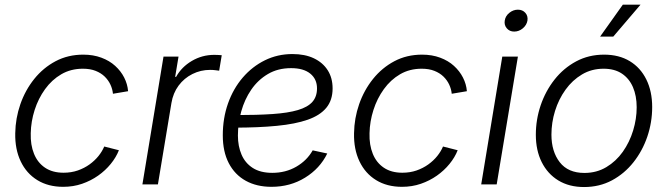

<svg xmlns="http://www.w3.org/2000/svg" viewBox="-20 -773 2798 805"><path d="M245.1 10.3Q182.1 10.3 136.5 -17.8Q90.8 -45.9 66.7 -96.7Q42.5 -147.5 43.9 -214.4Q44.9 -277.3 65.4 -336.2Q85.9 -395 123.5 -441.9Q161.1 -488.8 213.1 -516.4Q265.1 -543.9 329.1 -543.9Q371.1 -543.9 405 -531.2Q439 -518.6 462.9 -496.8Q486.8 -475.1 500.7 -447.8Q514.6 -420.4 517.1 -390.6L453.6 -379.9Q451.7 -399.4 443.1 -418Q434.6 -436.5 419.2 -451.7Q403.8 -466.8 381.1 -475.8Q358.4 -484.9 327.6 -484.9Q276.9 -484.9 237.1 -461.7Q197.3 -438.5 168.9 -399.2Q140.6 -359.9 125.2 -311.8Q109.9 -263.7 108.9 -214.4Q107.4 -165.5 122.6 -128.2Q137.7 -90.8 168.9 -69.8Q200.2 -48.8 246.6 -48.8Q278.8 -48.8 306.2 -58.3Q333.5 -67.9 355.5 -83.7Q377.4 -99.6 393.1 -119.1Q408.7 -138.7 417 -158.7L478.5 -143.1Q466.8 -113.3 444.3 -85.7Q421.9 -58.1 391.4 -36.6Q360.8 -15.1 324 -2.4Q287.1 10.3 245.1 10.3Z M577.1 0 665.5 -535.6H728.5L714.4 -450.7H718.3Q741.2 -492.2 784.4 -517.6Q827.6 -543 878.4 -543Q886.7 -543 895.3 -542.5Q903.8 -542 909.7 -541.5L898.9 -476.6Q894.5 -477.1 884 -478.5Q873.5 -480 860.8 -480Q821.3 -480 786.6 -462.6Q752 -445.3 728.8 -414.1Q705.6 -382.8 698.7 -340.8L642.1 0Z M1118.2 10.3Q1056.2 10.3 1010.3 -15.1Q964.4 -40.5 939.2 -88.9Q914.1 -137.2 914.1 -205.6Q914.1 -277.3 936 -339.4Q958 -401.4 997.8 -447.8Q1037.6 -494.1 1090.8 -520.3Q1144 -546.4 1206.1 -546.4Q1258.3 -546.4 1295.9 -528.6Q1333.5 -510.7 1354 -478.5Q1374.5 -446.3 1374.5 -402.3Q1374.5 -353 1348.1 -321Q1321.8 -289.1 1270 -271Q1218.3 -252.9 1140.9 -245.4Q1063.5 -237.8 960.9 -237.8L968.8 -290.5Q1058.6 -290.5 1123 -294.9Q1187.5 -299.3 1228.8 -311.5Q1270 -323.7 1289.6 -345.7Q1309.1 -367.7 1309.1 -402.3Q1309.1 -441.4 1280.8 -464.4Q1252.4 -487.3 1200.7 -487.3Q1145 -487.3 1103.3 -462.6Q1061.5 -438 1033.4 -397Q1005.4 -356 991.5 -305.9Q977.5 -255.9 977.5 -204.6Q977.5 -160.2 992.7 -124.8Q1007.8 -89.4 1039.8 -68.8Q1071.8 -48.3 1121.6 -48.3Q1177.7 -48.3 1222.4 -74.2Q1267.1 -100.1 1291 -142.6L1352.1 -129.4Q1321.3 -66.4 1259 -28.1Q1196.8 10.3 1118.2 10.3Z M1665.5 10.3Q1602.5 10.3 1556.9 -17.8Q1511.2 -45.9 1487.1 -96.7Q1462.9 -147.5 1464.4 -214.4Q1465.3 -277.3 1485.8 -336.2Q1506.3 -395 1543.9 -441.9Q1581.5 -488.8 1633.5 -516.4Q1685.5 -543.9 1749.5 -543.9Q1791.5 -543.9 1825.4 -531.2Q1859.4 -518.6 1883.3 -496.8Q1907.2 -475.1 1921.1 -447.8Q1935.1 -420.4 1937.5 -390.6L1874 -379.9Q1872.1 -399.4 1863.5 -418Q1855 -436.5 1839.6 -451.7Q1824.2 -466.8 1801.5 -475.8Q1778.8 -484.9 1748 -484.9Q1697.3 -484.9 1657.5 -461.7Q1617.7 -438.5 1589.4 -399.2Q1561 -359.9 1545.7 -311.8Q1530.3 -263.7 1529.3 -214.4Q1527.8 -165.5 1543 -128.2Q1558.1 -90.8 1589.4 -69.8Q1620.6 -48.8 1667 -48.8Q1699.2 -48.8 1726.6 -58.3Q1753.9 -67.9 1775.9 -83.7Q1797.9 -99.6 1813.5 -119.1Q1829.1 -138.7 1837.4 -158.7L1898.9 -143.1Q1887.2 -113.3 1864.7 -85.7Q1842.3 -58.1 1811.8 -36.6Q1781.2 -15.1 1744.4 -2.4Q1707.5 10.3 1665.5 10.3Z M1997.6 0 2085.9 -535.6H2151.4L2062.5 0ZM2135.7 -640.6Q2116.7 -640.6 2105 -654.1Q2093.3 -667.5 2096.2 -686.5Q2099.1 -706.1 2115.5 -719.2Q2131.8 -732.4 2151.4 -732.4Q2170.9 -732.4 2182.6 -719.2Q2194.3 -706.1 2191.4 -686.5Q2188 -667.5 2171.9 -654.1Q2155.8 -640.6 2135.7 -640.6Z M2428.7 11.2Q2366.2 11.2 2321 -16.4Q2275.9 -43.9 2251.2 -93.3Q2226.6 -142.6 2226.6 -208Q2226.6 -271.5 2246.8 -331.3Q2267.1 -391.1 2304.9 -439.2Q2342.8 -487.3 2395.5 -515.6Q2448.2 -543.9 2512.7 -543.9Q2575.2 -543.9 2620.4 -516.6Q2665.5 -489.3 2689.9 -439.7Q2714.4 -390.1 2714.4 -324.2Q2714.4 -260.3 2694.1 -200.4Q2673.8 -140.6 2636 -92.8Q2598.1 -44.9 2545.7 -16.8Q2493.2 11.2 2428.7 11.2ZM2430.2 -47.9Q2481.4 -47.9 2522.2 -72.3Q2563 -96.7 2591.3 -136.7Q2619.6 -176.8 2634.5 -225.6Q2649.4 -274.4 2649.4 -323.2Q2649.4 -371.1 2633.8 -407.5Q2618.2 -443.8 2587.4 -464.4Q2556.6 -484.9 2510.7 -484.9Q2460.4 -484.9 2420.2 -460.9Q2379.9 -437 2351.1 -397Q2322.3 -356.9 2307.1 -307.9Q2292 -258.8 2292 -208.5Q2292 -137.7 2326.9 -92.8Q2361.8 -47.9 2430.2 -47.9ZM2496.1 -619.6 2591.3 -753.4H2665.5L2551.3 -619.6Z"/></svg>

Font: Inter 20pt Light
Style: Italic
Weight: 300
Italic angle: -9.3988°
Version: Version 4.001;git-66647c0bb